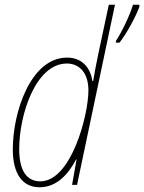

<svg xmlns="http://www.w3.org/2000/svg" viewBox="-20 -780 608 810"><path d="M469 -607V-600H484C517 -642 553 -711 568 -751V-760H541C528 -716 496 -649 469 -607ZM147 10C218 10 267 -43 301 -107H303L284 0H305L465 -760H439L395 -554C387 -516 379 -474 373 -438H370C362 -490 330 -537 263 -537C110 -537 34 -308 34 -150C34 -49 73 10 147 10ZM150 -15C94 -15 61 -58 61 -151C61 -297 131 -512 262 -512C317 -512 353 -470 353 -399C353 -293 280 -15 150 -15Z"/></svg>

Font: Noto Sans Condensed Thin
Style: Italic
Weight: 100
Width: 3
Italic angle: -12°
Designer: Monotype Design Team
Foundry: Monotype Imaging Inc.
Version: Version 2.013